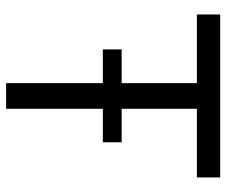

<svg xmlns="http://www.w3.org/2000/svg" viewBox="-76 -664 740 628"><g transform="rotate(90 294.0 -350.0)"><path d="M252 0Q252 -156.2 252 -624Q195.3 -624 27.3 -624Q27.3 -642.6 27.3 -700.2Q160.2 -700.2 560.5 -700.2Q560.5 -680.7 560.5 -624Q504.9 -624 335.9 -624Q335.9 -467.8 335.9 0Q315.4 0 252 0ZM141.6 -316.4Q141.6 -331.1 141.6 -377.9Q217.8 -377.9 445.3 -377.9Q445.3 -362.3 445.3 -316.4Q369.1 -316.4 141.6 -316.4Z"/></g></svg>

Font: Kadena Space Grotesk
Style: Regular
Weight: 400
Designer: Florian Karsten
Version: Version 2.000